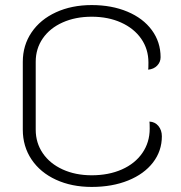

<svg xmlns="http://www.w3.org/2000/svg" viewBox="-20 -729 714 758"><path d="M70 -217V-485Q70 -550 104.5 -601Q139 -652 201 -680.5Q263 -709 342 -709Q421 -709 483 -683Q545 -657 579.5 -610Q614 -563 614 -503Q614 -484 600.5 -470Q587 -456 565 -454Q566 -458 566 -482Q566 -535 537.5 -576Q509 -617 458 -640Q407 -663 342 -663Q278 -663 227.5 -640.5Q177 -618 149 -577.5Q121 -537 121 -485V-217Q121 -165 149 -124Q177 -83 227.5 -60Q278 -37 342 -37Q409 -37 461 -60Q513 -83 542 -125Q571 -167 571 -221Q571 -244 570 -249Q592 -248 605.5 -231.5Q619 -215 619 -191Q619 -133 584 -87.5Q549 -42 486 -16.5Q423 9 342 9Q263 9 201 -19.5Q139 -48 104.5 -99.5Q70 -151 70 -217Z"/></svg>

Font: K2D Thin
Style: Regular
Weight: 100
Designer: Katatrad Aksorn Co.,Ltd.
Foundry: Cadson Demak Co.,Ltd.
Version: Version 1.000; ttfautohint (v1.6)